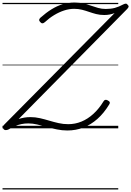

<svg xmlns="http://www.w3.org/2000/svg" viewBox="-20 -1018 1040 1523"><path d="M514 17Q472 17 431 8.5Q390 0 351 -11Q312 -22 275.5 -30.5Q239 -39 204 -39Q175 -39 149 -33.5Q123 -28 98.5 -17.5Q74 -7 47 9Q37 14 25.5 14Q14 14 7 4Q0 -6 3 -14Q6 -22 16 -32L889 -914Q870 -907 850.5 -903Q831 -899 807 -899Q772 -899 743 -906.5Q714 -914 687 -923.5Q660 -933 631 -940.5Q602 -948 568 -948Q529 -948 489 -935Q449 -922 410 -898.5Q371 -875 334 -841Q325 -833 316.5 -833Q308 -833 299 -843Q290 -852 290.5 -860Q291 -868 300 -877Q345 -917 388.5 -944Q432 -971 477 -984.5Q522 -998 571 -998Q611 -998 642.5 -990.5Q674 -983 702 -973Q730 -963 758.5 -955Q787 -947 819 -947Q860 -947 891.5 -955.5Q923 -964 958 -983Q968 -988 976.5 -989Q985 -990 992 -981Q1002 -972 1000 -964Q998 -956 987 -945L128 -74Q149 -81 172 -85Q195 -89 222 -89Q260 -89 297 -80.5Q334 -72 370.5 -61Q407 -50 444.5 -41.5Q482 -33 521 -33Q576 -33 626 -53.5Q676 -74 720.5 -114.5Q765 -155 801 -214Q807 -224 815 -226Q823 -228 834 -222Q848 -215 850.5 -207Q853 -199 846 -189Q804 -120 752.5 -74.5Q701 -29 641.5 -6Q582 17 514 17ZM0 475H918V485H0ZM0 -20H918V0H0ZM0 -505H918V-500H0ZM0 -995H918V-985H0Z"/></svg>

Font: Playwrite SK Guides
Style: Regular
Weight: 400
Designer: Veronika Burian, José Scaglione
Foundry: TypeTogether
Version: Version 1.003